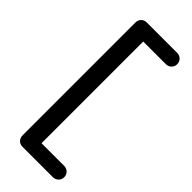

<svg xmlns="http://www.w3.org/2000/svg" viewBox="-284 -741 972 972"><g transform="rotate(45 202.0 -255.0)"><path d="M121 190Q103 190 91.5 178.5Q80 167 80 149V-659Q80 -677 91.5 -688.5Q103 -700 121 -700H338Q355 -700 367 -688.5Q379 -677 379 -659Q379 -642 367 -630.5Q355 -619 338 -619H170L176 -627V121L166 109H338Q355 109 367 120.5Q379 132 379 150Q379 167 367 178.5Q355 190 338 190Z"/></g></svg>

Font: Quicksand SemiBold
Style: Regular
Weight: 600
Designer: Andrew Paglinawan
Foundry: Andrew Paglinawan
Version: Version 3.006